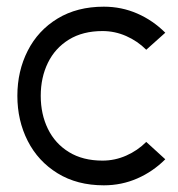

<svg xmlns="http://www.w3.org/2000/svg" viewBox="-20 -550 533 575"><path d="M418 -125 475 -73Q438 -36 391 -15.5Q344 5 291 5Q211 5 152.5 -31Q94 -67 63 -128Q32 -189 32 -263Q32 -337 63 -398Q94 -459 152.5 -494.5Q211 -530 291 -530Q344 -530 391 -509.5Q438 -489 475 -452L418 -401Q392 -427 358 -442Q324 -457 287 -457Q228 -457 186.5 -431.5Q145 -406 123.5 -362Q102 -318 102 -263Q102 -208 123.5 -164Q145 -120 186.5 -94.5Q228 -69 287 -69Q324 -69 358 -84Q392 -99 418 -125Z"/></svg>

Font: SUIT Variable
Style: Regular
Weight: 400
Designer: Sunn Youn; Korean Glyphs from Source Han Sans (Sandoll Communications; Soo-young Jang, Joo-yeon Kang)
Foundry: Sunn
Version: Version 1.150;FEAKit 1.0